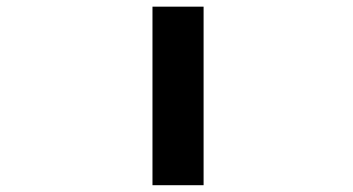

<svg xmlns="http://www.w3.org/2000/svg" viewBox="-20 -543 1040 565"><path d="M428.7 2V-523.4H579.1V2Z"/></svg>

Font: GenEi Gothic M Regular
Style: Bold
Weight: 700
Designer: o_tamon (Modified); [Source Han Sans]
Ryoko NISHIZUKA  (kana & ideographs); Paul D. Hunt (Latin, Greek & Cyrillic); Wenl
Version: Version 1.1a;Original Version 1.004